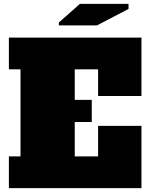

<svg xmlns="http://www.w3.org/2000/svg" viewBox="-20 -972 775 992"><path d="M486.8 -613.8H366.2V-456.1H454.1V-341.8H366.2V-164.1H486.8V-321.8H710.9V0H25.9V-164.1H85.9V-613.8H25.9V-777.8H710.9V-476.1H486.8ZM284.2 -840.8V-856L393.1 -952.1H644V-925.8L481 -840.8Z"/></svg>

Font: AlfaSlabOne-Regular
Style: Regular
Weight: 400
Designer: JM Sole
Foundry: JM Sole
Version: Version 1.001